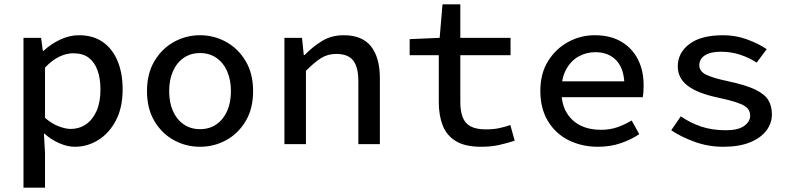

<svg xmlns="http://www.w3.org/2000/svg" viewBox="-20 -663 3640 883"><path d="M88 200V-489H169L177 -429H180Q213 -460 256 -480.5Q299 -501 343 -501Q408 -501 452.5 -470Q497 -439 520.5 -383Q544 -327 544 -252Q544 -168 513 -109Q482 -50 432 -19Q382 12 324 12Q291 12 253.5 -4Q216 -20 185 -48H182L187 40V200ZM305 -70Q344 -70 375 -91Q406 -112 424 -152.5Q442 -193 442 -251Q442 -302 428.5 -339.5Q415 -377 388 -397.5Q361 -418 316 -418Q286 -418 253 -402.5Q220 -387 187 -352V-121Q218 -94 250 -82Q282 -70 305 -70Z M900 12Q836 12 780.5 -18Q725 -48 690.5 -105.5Q656 -163 656 -244Q656 -325 690.5 -382.5Q725 -440 780.5 -470.5Q836 -501 900 -501Q964 -501 1019.5 -470.5Q1075 -440 1109.5 -382.5Q1144 -325 1144 -244Q1144 -163 1109.5 -105.5Q1075 -48 1019.5 -18Q964 12 900 12ZM900 -69Q943 -69 975 -91Q1007 -113 1024.5 -152Q1042 -191 1042 -244Q1042 -296 1024.5 -335.5Q1007 -375 975 -397Q943 -419 900 -419Q857 -419 825 -397Q793 -375 775.5 -335.5Q758 -296 758 -244Q758 -191 775.5 -152Q793 -113 825 -91Q857 -69 900 -69Z M1288 0V-489H1369L1377 -410H1381Q1418 -448 1461 -474.5Q1504 -501 1561 -501Q1646 -501 1686.5 -449.5Q1727 -398 1727 -303V0H1628V-290Q1628 -354 1604.5 -384.5Q1581 -415 1526 -415Q1487 -415 1456 -395.5Q1425 -376 1387 -337V0Z M2193 12Q2119 12 2076.5 -14Q2034 -40 2016 -86Q1998 -132 1998 -193V-409H1864V-483L2002 -489L2015 -643H2097V-489H2328V-409H2097V-193Q2097 -152 2108 -123.5Q2119 -95 2145 -81.5Q2171 -68 2215 -68Q2248 -68 2275 -73.5Q2302 -79 2327 -88L2347 -16Q2314 -5 2276.5 3.5Q2239 12 2193 12Z M2730 12Q2656 12 2595.5 -18Q2535 -48 2500 -106Q2465 -164 2465 -245Q2465 -325 2500.5 -382Q2536 -439 2593 -470Q2650 -501 2715 -501Q2787 -501 2837 -471.5Q2887 -442 2913.5 -390.5Q2940 -339 2940 -270Q2940 -255 2939 -240.5Q2938 -226 2936 -216H2534V-289H2874L2852 -265Q2852 -344 2816 -383.5Q2780 -423 2718 -423Q2675 -423 2639.5 -402.5Q2604 -382 2583 -342.5Q2562 -303 2562 -245Q2562 -185 2585.5 -145.5Q2609 -106 2649.5 -86Q2690 -66 2743 -66Q2784 -66 2818 -77.5Q2852 -89 2885 -109L2920 -46Q2883 -21 2835 -4.5Q2787 12 2730 12Z M3306 12Q3237 12 3174 -11Q3111 -34 3067 -64L3111 -128Q3154 -98 3204.5 -81Q3255 -64 3319 -64Q3375 -64 3402.5 -84Q3430 -104 3430 -131Q3430 -144 3424.5 -155Q3419 -166 3404.5 -175.5Q3390 -185 3361.5 -194Q3333 -203 3287 -213Q3190 -233 3143.5 -268Q3097 -303 3097 -358Q3097 -420 3150.5 -460.5Q3204 -501 3306 -501Q3364 -501 3416.5 -481.5Q3469 -462 3506 -437L3460 -375Q3425 -398 3383.5 -411.5Q3342 -425 3297 -425Q3260 -425 3238 -416.5Q3216 -408 3206 -394Q3196 -380 3196 -363Q3196 -335 3227.5 -319.5Q3259 -304 3330 -289Q3410 -272 3453.5 -251Q3497 -230 3513.5 -202.5Q3530 -175 3530 -137Q3530 -96 3504 -62Q3478 -28 3428.5 -8Q3379 12 3306 12Z"/></svg>

Font: Source Code Pro ExtraLight Medium
Style: Regular
Weight: 500
Monospace: yes
Version: Version 1.018;hotconv 1.0.116;makeotfexe 2.5.65601